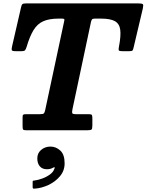

<svg xmlns="http://www.w3.org/2000/svg" viewBox="-20 -770 867 1135"><path d="M200.5 166.5Q200.5 135 223.5 115.8Q246.5 96.5 278.5 96.5Q310.5 96.5 336.2 119.8Q362 143 362 195.5Q362 239 334.5 271.8Q307 304.5 266.2 323.5Q225.5 342.5 185.5 345Q178 345.5 175.5 344.2Q173 343 173 335V305.5Q173 299 175.8 298.2Q178.5 297.5 184 297Q205 294.5 230.2 285.2Q255.5 276 275.5 261.2Q295.5 246.5 301.5 227.5Q306 219.5 302 219Q298 218.5 292 222Q277.5 230.5 257.5 230.5Q230 230.5 215.2 213Q200.5 195.5 200.5 166.5ZM113.5 -23.5V-76Q113.5 -88.5 117 -91.8Q120.5 -95 133 -95H215Q235 -95 239.5 -99.8Q244 -104.5 247.5 -121L360 -647.5Q362 -655 359 -657.5Q356 -660 346 -660H326.5Q271 -660 236 -644.5Q201 -629 178.5 -592.5Q156 -556 137.5 -493.5Q133 -479.5 128.5 -473.5Q124 -467.5 106.5 -467.5H72.5Q52 -467.5 49.8 -473.2Q47.5 -479 51 -494.5L104.5 -727Q107.5 -741.5 112.8 -745.8Q118 -750 137 -750H796Q820 -750 824.5 -745Q829 -740 824 -718.5L769.5 -488Q767 -476 763.5 -471.8Q760 -467.5 744.5 -467.5H705.5Q683.5 -467.5 681.8 -473.2Q680 -479 683.5 -496Q695.5 -558.5 690.8 -594.2Q686 -630 659 -645Q632 -660 577 -660H540.5Q528 -660 524.2 -655.5Q520.5 -651 518 -641L408.5 -125Q405 -108 406.8 -101.5Q408.5 -95 431 -95H504Q519 -95 522.5 -90.8Q526 -86.5 526 -70.5V-28.5Q526 -8.5 520.8 -4.2Q515.5 0 496.5 0H135Q120.5 0 117 -4Q113.5 -8 113.5 -23.5Z"/></svg>

Font: Besley*
Style: Bold Italic
Weight: 700
Italic angle: -13°
Designer: Owen Earl
Foundry: indestructible type*
Version: Version 2.000; ttfautohint (v1.8.3)